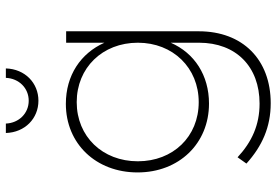

<svg xmlns="http://www.w3.org/2000/svg" viewBox="-168 -604 967 672"><g transform="rotate(-90 316.0 -268.5)"><path d="M299 -618C361 -618 410 -665 412 -732H379C377 -686 343 -652 299 -652C255 -652 221 -686 219 -732H186C188 -665 237 -618 299 -618ZM502 -521V-387C465 -470 388 -522 288 -522C149 -522 48 -417 48 -271C48 -126 149 -21 289 -21C388 -21 466 -72 502 -155V-56C502 74 418 156 289 156C214 156 155 129 101 79L79 110C140 165 207 195 290 195C443 195 542 97 542 -57V-521ZM294 -57C173 -57 87 -147 87 -270C87 -394 174 -484 294 -484C414 -484 502 -394 502 -270C502 -147 414 -57 294 -57Z"/></g></svg>

Font: Montserrat arm ExtraLight
Style: Regular
Weight: 275
Designer: Julieta Ulanovsky
Foundry: Julieta Ulanovsky
Version: Version 6.000;PS 006.000;hotconv 1.0.88;makeotf.lib2.5.64775